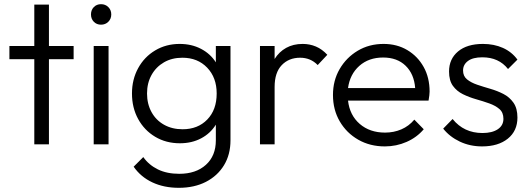

<svg xmlns="http://www.w3.org/2000/svg" viewBox="-20 -690 2534 918"><path d="M144 0V-407H25V-470H144V-668H214V-470H332V-407H214V0Z M463 -572Q442 -572 428.5 -586Q415 -600 415 -621Q415 -642 428.5 -656Q442 -670 463 -670Q484 -670 498 -656Q512 -642 512 -621Q512 -600 498 -586Q484 -572 463 -572ZM428 0V-470H499V0Z M840 -5Q774 -5 722 -36Q670 -67 640.5 -121Q611 -175 611 -243Q611 -310 640.5 -364Q670 -418 722 -449Q774 -480 839 -480Q896 -480 941 -456.5Q986 -433 1012 -392V-470H1082V-19Q1082 49 1051 100Q1020 151 964.5 179.5Q909 208 835 208Q764 208 708.5 182Q653 156 619 107L665 61Q692 99 735 120Q778 141 837 141Q917 141 964.5 98Q1012 55 1012 -19V-94Q986 -52 941.5 -28.5Q897 -5 840 -5ZM853 -72Q926 -72 971 -118.5Q1016 -165 1016 -243Q1016 -319 970.5 -366.5Q925 -414 852 -414Q802 -414 764 -392Q726 -370 704.5 -331.5Q683 -293 683 -243Q683 -193 704.5 -154Q726 -115 764.5 -93.5Q803 -72 853 -72Z M1223 0V-470H1293V-408Q1314 -442 1348 -461Q1382 -480 1427 -480Q1461 -480 1490.5 -467.5Q1520 -455 1545 -428L1499 -379Q1465 -414 1415 -414Q1361 -414 1327 -378.5Q1293 -343 1293 -274V0Z M1820 10Q1749 10 1693 -22Q1637 -54 1604.5 -109.5Q1572 -165 1572 -236Q1572 -305 1604 -360Q1636 -415 1690.5 -447.5Q1745 -480 1814 -480Q1878 -480 1927.5 -450.5Q1977 -421 2005.5 -370Q2034 -319 2034 -252Q2034 -237 2029 -209H1644Q1652 -139 1700 -97.5Q1748 -56 1821 -56Q1863 -56 1899 -71.5Q1935 -87 1961 -118L2006 -72Q1973 -33 1924 -11.5Q1875 10 1820 10ZM1812 -415Q1743 -415 1698 -375Q1653 -335 1644 -269H1965Q1960 -336 1919.5 -375.5Q1879 -415 1812 -415Z M2285 10Q2227 10 2178.5 -13Q2130 -36 2099 -75L2144 -121Q2198 -54 2287 -54Q2333 -54 2360 -72Q2387 -90 2387 -122Q2387 -152 2368 -168.5Q2349 -185 2319.5 -195.5Q2290 -206 2256.5 -215.5Q2223 -225 2193.5 -239.5Q2164 -254 2145.5 -279.5Q2127 -305 2127 -348Q2127 -408 2170 -444Q2213 -480 2289 -480Q2342 -480 2384.5 -461Q2427 -442 2454 -405L2409 -360Q2365 -416 2286 -416Q2241 -416 2217.5 -398.5Q2194 -381 2194 -353Q2194 -326 2213 -310.5Q2232 -295 2261.5 -285Q2291 -275 2324 -265.5Q2357 -256 2386.5 -241Q2416 -226 2435 -199Q2454 -172 2454 -128Q2454 -64 2408 -27Q2362 10 2285 10Z"/></svg>

Font: Outfit Light
Style: Regular
Weight: 300
Designer: Rodrigo Fuenzalida
Foundry: fragTYPE
Version: Version 1.100; ttfautohint (v1.8.4.7-5d5b)